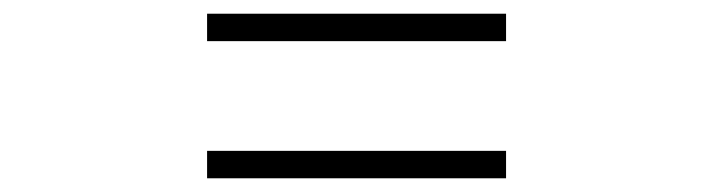

<svg xmlns="http://www.w3.org/2000/svg" viewBox="-20 -520 1040 280"><path d="M718 -460H282V-500H718ZM718 -260H282V-300H718Z"/></svg>

Font: Noto Serif JP ExtraLight SemiBold
Style: Regular
Weight: 600
Version: Version 2.003-H1;hotconv 1.1.1;makeotfexe 2.6.0